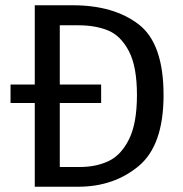

<svg xmlns="http://www.w3.org/2000/svg" viewBox="-20 -709 696 729"><path d="M364 -388V-318H20V-388H112ZM256 -689Q412 -689 506.5 -616.5Q601 -544 601 -348Q601 -157 506.5 -78.5Q412 0 277 0H112V-689ZM277 -613H207V-75H284Q345 -75 392.5 -97.5Q440 -120 470 -180.5Q500 -241 500 -348Q500 -457 469 -515.5Q438 -574 390 -593.5Q342 -613 277 -613Z"/></svg>

Font: Firava
Style: Regular
Weight: 400
Designer: Carrois Corporate & Edenspiekermann AG
Foundry: Greg Finn Gibson
Version: Version 5.000